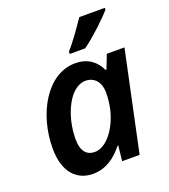

<svg xmlns="http://www.w3.org/2000/svg" viewBox="-141 -868 865 980"><g transform="rotate(-20 292.0 -378.0)"><path d="M293 -618V-606H377C428 -642 514 -722 542 -757V-766H403C372 -720 327 -656 293 -618ZM196 10C267 10 320 -29 362 -82H366L357 0H452L567 -542H471L442 -467H437C414 -516 372 -552 302 -552C148 -552 46 -369 46 -182C46 -47 114 10 196 10ZM243 -92C198 -92 172 -123 172 -186C172 -317 237 -450 321 -450C370 -450 400 -412 400 -360C400 -330 397 -302 391 -272C369 -175 308 -92 243 -92Z"/></g></svg>

Font: Noto Sans SemiBold
Style: Italic
Weight: 600
Italic angle: -12°
Designer: Monotype Design Team
Foundry: Monotype Imaging Inc.
Version: Version 2.013